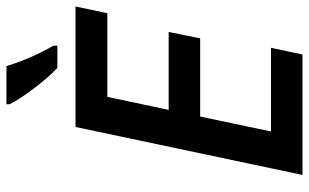

<svg xmlns="http://www.w3.org/2000/svg" viewBox="-204 -768 971 604"><g transform="rotate(-90 282.0 -465.5)"><path d="M413.1 0H34.2L185.1 -713.9H564L543 -613.8H279.8L238.8 -420.9H483.9L463.9 -321.8H217.8L170.9 -99.1H434.1ZM440.9 -771H370.6Q338.9 -801.8 306.2 -845Q273.4 -888.2 256.8 -920.9V-931.2H376.5Q399.4 -856 440.9 -783.2Z"/></g></svg>

Font: Open Sans Semibold
Style: Italic
Weight: 600
Italic angle: -12°
Foundry: Ascender Corporation
Version: Version 1.10